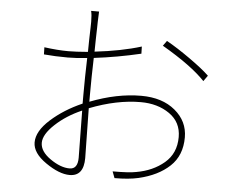

<svg xmlns="http://www.w3.org/2000/svg" viewBox="-54 -846 1108 916"><g transform="rotate(5 500.0 -387.5)"><path d="M308.6 -24.4Q347.7 -24.4 347.7 -79.1Q347.7 -107.4 346.2 -191.4Q344.7 -275.4 344.7 -304.7Q270.5 -272.5 218.3 -223.6Q166 -174.8 166 -134.8Q166 -93.8 215.8 -59.1Q265.6 -24.4 308.6 -24.4ZM375 -382.8V-349.6Q502.9 -399.4 620.1 -399.4Q720.7 -399.4 782.2 -348.1Q843.8 -296.9 843.8 -219.7Q843.8 -132.8 788.6 -81.1Q733.4 -29.3 640.6 -7.8Q593.8 2.9 526.4 2.9L514.6 -28.3Q594.7 -28.3 627 -35.2Q706.1 -48.8 760.3 -94.7Q814.5 -140.6 814.5 -218.8Q814.5 -290 757.8 -329.6Q701.2 -369.1 620.1 -369.1Q504.9 -369.1 375 -318.4Q375 -279.3 377 -193.8Q378.9 -108.4 378.9 -80.1Q378.9 6.8 311.5 6.8Q261.7 6.8 196.8 -38.1Q131.8 -83 131.8 -133.8Q131.8 -187.5 194.3 -243.7Q256.8 -299.8 343.8 -337.9V-379.9Q343.8 -464.8 346.7 -556.6Q293.9 -550.8 253.9 -550.8Q193.4 -550.8 139.6 -555.7L138.7 -589.8Q203.1 -581.1 253.9 -581.1Q289.1 -581.1 347.7 -585.9Q347.7 -615.2 348.6 -647.9Q349.6 -680.7 350.1 -702.1Q350.6 -723.6 350.6 -730.5Q350.6 -763.7 345.7 -782.2H383.8Q381.8 -749 381.8 -732.4Q381.8 -724.6 381.3 -703.6Q380.9 -682.6 379.9 -650.4Q378.9 -618.2 378.9 -589.8Q506.8 -604.5 601.6 -633.8L602.5 -599.6Q490.2 -573.2 377.9 -559.6Q375 -468.8 375 -382.8ZM701.2 -646.5 718.8 -670.9Q769.5 -642.6 833 -597.7Q896.5 -552.7 927.7 -522.5L908.2 -495.1Q843.8 -563.5 701.2 -646.5Z"/></g></svg>

Font: GenEi Gothic M ExtraLight
Style: Regular
Weight: 200
Designer: o_tamon (Modified); [Source Han Sans]
Ryoko NISHIZUKA  (kana & ideographs); Paul D. Hunt (Latin, Greek & Cyrillic); Wenl
Version: Version 1.1a;Original Version 1.004